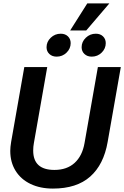

<svg xmlns="http://www.w3.org/2000/svg" viewBox="-20 -1092 726 1122"><path d="M40 -210Q40 -232 45 -262L122 -700H256L178 -256Q174 -235 174 -212Q174 -99 298 -99Q371 -99 416 -140Q461 -181 474 -256L552 -700H686L609 -262Q586 -130 507 -60Q428 10 289 10Q215 10 158.5 -17Q102 -44 71 -94Q40 -144 40 -210ZM490 -1072H619L484 -914H390ZM252 -816Q252 -848 276.5 -871.5Q301 -895 335 -895Q361 -895 377 -879.5Q393 -864 393 -840Q393 -808 369 -784.5Q345 -761 311 -761Q285 -761 268.5 -776.5Q252 -792 252 -816ZM457 -816Q457 -848 481.5 -871.5Q506 -895 540 -895Q566 -895 582 -879.5Q598 -864 598 -840Q598 -808 574 -784.5Q550 -761 516 -761Q490 -761 473.5 -776.5Q457 -792 457 -816Z"/></svg>

Font: Niramit
Style: Bold Italic
Weight: 700
Italic angle: -10°
Designer: Katatrad Aksorn Co.,Ltd.
Foundry: Cadson Demak Co.,Ltd.
Version: Version 1.001; ttfautohint (v1.6)